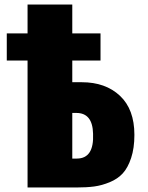

<svg xmlns="http://www.w3.org/2000/svg" viewBox="-20 -830 653 850"><path d="M102 0V-562H10V-682H102V-810H300V-682H425V-562H300V-466H342Q447 -466 511 -406Q575 -346 575 -233Q575 -174 560.5 -130.5Q546 -87 523.5 -62.5Q501 -38 466 -23.5Q431 -9 397.5 -4.5Q364 0 319 0ZM300 -128H320Q397 -128 392 -238Q390 -330 318 -330H300Z"/></svg>

Font: Oswald Heavy
Style: Regular
Weight: 400
Designer: Vernon Adams
Foundry: Vernon Adams
Version: Version 4.101